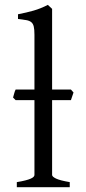

<svg xmlns="http://www.w3.org/2000/svg" viewBox="-20 -777 359 797"><path d="M274.4 -361.3H196.3V-50.8Q196.3 -43.5 212.9 -35.6Q229.5 -27.8 269.5 -21V0H49.8V-21Q70.8 -24.4 85 -28.1Q99.1 -31.7 107.4 -35.4Q115.7 -39.1 119.4 -43Q123 -46.9 123 -50.8V-361.3H44.9L34.2 -372.1Q36.6 -379.9 38.8 -388.7Q41 -397.5 44.9 -405.3H123V-632.8Q123 -654.8 120.1 -667Q117.2 -679.2 109.4 -685.3Q101.6 -691.4 88.4 -693.6Q75.2 -695.8 54.7 -698.2V-717.8Q89.8 -724.6 119.1 -732.9Q148.4 -741.2 178.7 -756.8L196.3 -740.2V-405.3H274.4L285.2 -393.1Z"/></svg>

Font: Noto Serif Devanagari
Style: Bold
Weight: 700
Designer: Monotype Design Team
Foundry: Monotype Imaging Inc.
Version: Version 1.01